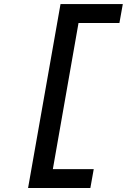

<svg xmlns="http://www.w3.org/2000/svg" viewBox="-20 -818 626 942"><path d="M117.7 104.5 276.9 -797.9H582.5L565.9 -705.1H365.2L239.3 11.7H439.9L423.3 104.5Z"/></svg>

Font: Cascadia Mono PL
Style: Italic
Weight: 400
Italic angle: -10°
Monospace: yes
Designer: Aaron Bell
Foundry: Saja Typeworks
Version: Version 2404.023; ttfautohint (v1.8.4)